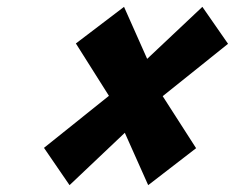

<svg xmlns="http://www.w3.org/2000/svg" viewBox="-20 -695 686 561"><path d="M553 -262 455.4 -414 646.3 -567 571.3 -675 410 -523 342.4 -675 201.7 -568 298.3 -415 108.5 -263 183.2 -154 344.7 -307 413 -154Z"/></svg>

Font: Hussar
Style: BdSuprConOblThree
Weight: 700
Foundry: Cannot Into Space Fonts
Version: Version 2.00